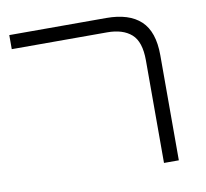

<svg xmlns="http://www.w3.org/2000/svg" viewBox="-69 -664 793 739"><g transform="rotate(-10 327.5 -294.0)"><path d="M514 0V-401Q514 -474 480.5 -503.5Q447 -533 386 -533H13V-588H392Q481 -588 526.5 -545.5Q572 -503 572 -411V0Z"/></g></svg>

Font: Noto Sans Hebrew Light
Style: Regular
Weight: 300
Designer: Monotype Design Team
Foundry: Monotype Imaging Inc.
Version: Version 2.003